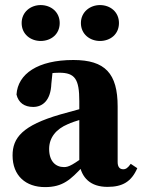

<svg xmlns="http://www.w3.org/2000/svg" viewBox="-20 -741 575 776"><path d="M162 15.2C234.5 15.2 265.6 -15.7 314.1 -67.1H356.1L345.7 -127.2C273.8 -73.4 257.8 -65.7 238.7 -65.7C205 -65.7 178.6 -88.9 178.6 -139C178.6 -186 208.1 -219.7 253.4 -238.8C282.6 -252.3 336.6 -266.9 383.8 -278.8V-320.6C336.6 -309.4 265.7 -290.7 224.4 -278.6C70.2 -233.9 30.8 -183.9 30.8 -112.7C30.8 -30.4 84.6 15.2 162 15.2ZM414.6 14.3C475.3 14.3 510.9 -6.6 534.9 -61.2L508.4 -78.9C496.7 -62.3 488.6 -56.9 478.1 -56.9C463.7 -56.9 455.5 -66.4 455.5 -86.1V-310.4C455.5 -444.3 404.8 -498.5 276.5 -498.5C132.5 -498.5 52 -442.2 46.7 -358.9C54.5 -326 78.4 -308.8 114.1 -308.8C152.6 -308.8 185 -335.7 187.5 -402.2L194.7 -471.6L125.8 -432.7C169.3 -444.1 195 -447.1 219.5 -447.1C283.3 -447.1 300.5 -420.9 300.5 -332.3V-81.9C309.1 -21.3 346.6 14.3 414.6 14.3ZM144.3 -575.4C185.7 -575.4 221.3 -602.2 221.3 -647.9C221.3 -692.9 185.7 -720.5 144.3 -720.5C104.3 -720.5 67.5 -692.9 67.5 -647.9C67.5 -602.2 104.3 -575.4 144.3 -575.4ZM384 -575.4C425.4 -575.4 460.8 -602.2 460.8 -647.9C460.8 -692.9 425.4 -720.5 384 -720.5C344.1 -720.5 307 -692.9 307 -647.9C307 -602.2 344.1 -575.4 384 -575.4Z"/></svg>

Font: Source Serif Variable
Style: Regular
Weight: 389
Designer: Frank Grießhammer
Foundry: Adobe Systems Incorporated
Version: Version 3.001;hotconv 1.0.111;makeotfexe 2.5.65597